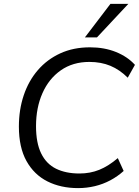

<svg xmlns="http://www.w3.org/2000/svg" viewBox="-20 -957 713 986"><path d="M381 9Q292 9 223.5 -25.5Q155 -60 116 -130Q77 -200 77 -307Q77 -394 102 -468Q127 -542 174.5 -597Q222 -652 289.5 -683Q357 -714 442 -714Q516 -714 575.5 -690Q635 -666 673 -624L636 -558Q595 -599 547 -619Q499 -639 439 -639Q354 -639 292.5 -596Q231 -553 198 -478.5Q165 -404 165 -309Q165 -223 191.5 -169Q218 -115 268 -90.5Q318 -66 388 -66Q443 -66 490 -85Q537 -104 585 -145L615 -79Q584 -51 546.5 -31Q509 -11 467 -1Q425 9 381 9ZM416 -765 547 -937H639L478 -765Z"/></svg>

Font: Nunito Sans 12pt ExtraLight 12pt
Style: Italic
Weight: 400
Italic angle: -9°
Version: Version 3.101;gftools[0.9.27]